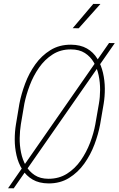

<svg xmlns="http://www.w3.org/2000/svg" viewBox="-20 -956 624 1011"><path d="M584.5 -729 52.2 35.6 22.5 35.2 554.2 -729.5ZM525.9 -409.7 507.3 -301.3Q498 -250 477.5 -195.6Q457 -141.1 423.8 -94.5Q390.6 -47.9 343.5 -18.8Q296.4 10.3 234.9 9.8Q185.5 9.3 151.9 -10.5Q118.2 -30.3 97.2 -63.7Q76.2 -97.2 66.9 -138.2Q57.6 -179.2 57.6 -221.2Q57.6 -263.2 64 -301.3L82 -409.2Q91.8 -460.4 112.1 -515.1Q132.3 -569.8 165.5 -616.5Q198.7 -663.1 245.6 -692.1Q292.5 -721.2 354.5 -720.7Q403.8 -720.2 437.7 -700.7Q471.7 -681.2 492.2 -647.5Q512.7 -613.8 522.2 -573Q531.7 -532.2 532 -489.7Q532.2 -447.3 525.9 -409.7ZM481.9 -301.3 501 -411.1Q506.8 -443.8 507.1 -482.7Q507.3 -521.5 499.5 -559.1Q491.7 -596.7 474.1 -627.2Q456.5 -657.7 427 -676.8Q397.5 -695.8 353.5 -695.8Q299.3 -696.3 257.3 -669.4Q215.3 -642.6 185.3 -599.4Q155.3 -556.2 136.5 -506.3Q117.7 -456.5 108.4 -410.6L89.8 -301.3Q84.5 -268.6 83.7 -229.7Q83 -190.9 90.8 -152.8Q98.6 -114.7 116 -84Q133.3 -53.2 162.6 -33.9Q191.9 -14.6 235.4 -14.6Q290.5 -14.6 332.8 -41.3Q375 -67.9 405.3 -111.3Q435.5 -154.8 454.6 -205.1Q473.6 -255.4 481.9 -301.3ZM362.8 -807.6 471.2 -935.5 508.8 -935.1 394.5 -807.1Z"/></svg>

Font: Roboto Condensed Thin
Style: Italic
Weight: 250
Italic angle: -12°
Designer: Christian Robertson
Foundry: Google
Version: Version 3.008; 2023